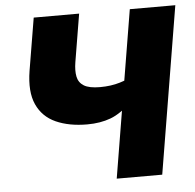

<svg xmlns="http://www.w3.org/2000/svg" viewBox="-52 -781 846 833"><g transform="rotate(-5 371.0 -364.0)"><path d="M316.4 -245.6Q237.3 -245.6 180.2 -271.2Q123 -296.9 97.7 -352.8Q72.3 -408.7 86.9 -499L125 -727.5H322.8L288.1 -518.6Q282.2 -482.9 287.4 -456.5Q292.5 -430.2 315.4 -416Q338.4 -401.9 385.3 -401.9Q433.6 -401.9 472.4 -413.8Q511.2 -425.8 533.7 -439L515.6 -329.6Q463.9 -279.3 418.7 -262.5Q373.5 -245.6 316.4 -245.6ZM422.9 0 543.5 -727.5H741.7L621.1 0Z"/></g></svg>

Font: Inter 16pt Black
Style: Italic
Weight: 900
Italic angle: -9.3988°
Version: Version 4.001;git-66647c0bb